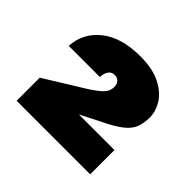

<svg xmlns="http://www.w3.org/2000/svg" viewBox="-99 -816 576 576"><g transform="rotate(45 188.5 -528.5)"><path d="M25 -577Q28 -634 73.5 -670.5Q119 -707 199 -707Q251 -707 284 -690.5Q317 -674 333 -649Q349 -624 349 -597Q349 -573 342 -554.5Q335 -536 314 -519.5Q293 -503 251 -483L133 -423L139 -453H343V-350H31V-448L154 -524Q181 -541 195 -554.5Q209 -568 209 -587Q209 -599 202 -606Q195 -613 185 -613Q172 -613 165 -603.5Q158 -594 157 -577Z"/></g></svg>

Font: Albert Sans Black
Style: Regular
Weight: 900
Designer: Andreas Rasmussen
Foundry: a.Foundry
Version: Version 1.025